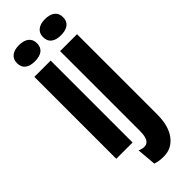

<svg xmlns="http://www.w3.org/2000/svg" viewBox="-272 -705 875 875"><g transform="rotate(-45 166.0 -267.0)"><path d="M29 0V-528H134V0ZM81 -576Q51 -576 34 -589Q17 -602 17 -628Q17 -653 34 -666.5Q51 -680 81 -680Q112 -680 129 -666.5Q146 -653 146 -628Q146 -602 129 -589Q112 -576 81 -576ZM190 146Q176 146 163.5 144.5Q151 143 136 138L128 45Q161 59 178 45.5Q195 32 195 -13V-528H304V-12Q304 63 272.5 104.5Q241 146 190 146ZM249 -576Q219 -576 202 -589Q185 -602 185 -628Q185 -653 202 -666.5Q219 -680 249 -680Q280 -680 297 -666.5Q314 -653 314 -628Q314 -602 297 -589Q280 -576 249 -576Z"/></g></svg>

Font: Bricolage Grotesque 96pt Condensed Medium
Style: Regular
Weight: 500
Width: 3
Designer: Mathieu Triay
Foundry: Atelier Triay
Version: Version 1.001; ttfautohint (v1.8.4.7-5d5b);gftools[0.9.33.de